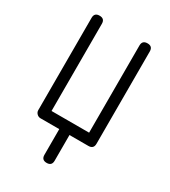

<svg xmlns="http://www.w3.org/2000/svg" viewBox="-182 -663 821 925"><g transform="rotate(30 228.0 -200.0)"><path d="M390.4 -28.6Q390.4 0 361.8 0H256.6V143.1Q256.6 171.4 228.3 171.4Q199.7 171.4 199.7 143.1V0H95Q83.7 0 75.1 -8.5Q66.4 -17.1 66.4 -28.6V-542.2Q66.4 -570.6 95 -570.6Q123.8 -570.6 123.8 -542.2V-57.1H332.8V-542.2Q332.8 -570.6 361.8 -570.6Q390.4 -570.6 390.4 -542.2Z"/></g></svg>

Font: EnergyBar
Style: Regular
Weight: 400
Italic angle: -10°
Version: 1.0 2000-03-28